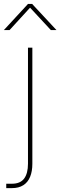

<svg xmlns="http://www.w3.org/2000/svg" viewBox="-75 -760 309 984"><path d="M90.8 -515.6V79.1Q90.8 118.2 79.3 146.2Q67.9 174.3 44.4 189.2Q21 204.1 -13.7 204.1H-43V181.6H-13.7Q28.8 181.6 48.6 155.3Q68.4 128.9 68.4 79.1V-515.6ZM-54.7 -606V-606.4L68.4 -739.7H89.8L213.9 -606.4V-606H185.5L79.1 -720.7L-25.9 -606Z"/></svg>

Font: Intratopia Thin
Style: Regular
Weight: 100
Designer: Rasmus Andersson
Foundry: rsms
Version: Version 3.000;Glyphs 3.2.3 (3260)